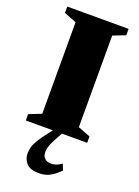

<svg xmlns="http://www.w3.org/2000/svg" viewBox="-172 -754 783 1081"><g transform="rotate(20 219.0 -214.0)"><path d="M403 -38V0H35.5V-38L109.5 -67V-615.5L35.5 -644.5V-682.5H403V-644.5L329 -615.5V-67ZM239.5 22.5Q223 51.5 214 71Q205 90.5 202 104Q199 117.5 199 129.5Q199 153.5 213.2 166.8Q227.5 180 251.5 180Q267.5 180 282 174.5Q296.5 169 314.5 157L328.5 194Q305.5 216.5 285.8 229.8Q266 243 246.5 248.5Q227 254 204.5 254Q154 254 131 230Q108 206 108 169Q108 150 113.5 131Q119 112 134.8 86.2Q150.5 60.5 181 21.5L222.5 -31.5H269Z"/></g></svg>

Font: Newsreader ExtraBold
Style: Regular
Weight: 800
Designer: Hugues Gentile
Foundry: Production Type
Version: Version 1.003